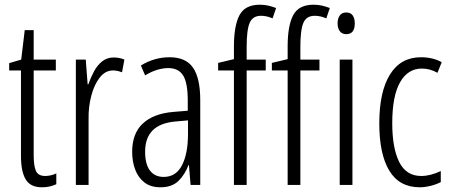

<svg xmlns="http://www.w3.org/2000/svg" viewBox="-20 -785 1915 815"><path d="M172 -38Q184 -38 196.5 -41Q209 -44 219 -49V-3Q206 3 191 6.5Q176 10 158 10Q109 10 89 -23.5Q69 -57 69 -123V-486H19V-517L70 -532L85 -657H123V-532H217V-486H123V-126Q123 -81 132.5 -59.5Q142 -38 172 -38Z M463 -541Q473 -541 485 -539Q497 -537 508 -532L498 -478Q491 -481 480.5 -483.5Q470 -486 460 -486Q427 -486 403.5 -456Q380 -426 367.5 -378.5Q355 -331 356 -279V0H302V-532H344L352 -427H355Q365 -456 379 -482Q393 -508 413.5 -524.5Q434 -541 463 -541Z M700 -542Q769 -542 799.5 -497.5Q830 -453 830 -360V0H789L782 -84H780Q765 -44 737.5 -17Q710 10 661 10Q619 10 592.5 -11Q566 -32 553.5 -66Q541 -100 541 -140Q541 -219 586.5 -261Q632 -303 716 -310L777 -315V-358Q777 -433 757.5 -464.5Q738 -496 694 -496Q673 -496 648.5 -489Q624 -482 596 -465L578 -507Q635 -542 700 -542ZM722 -269Q596 -257 596 -141Q596 -88 616.5 -61Q637 -34 675 -34Q727 -34 752.5 -83.5Q778 -133 778 -216V-274Z M1108 -486H1027V0H973V-486H906V-518L973 -534V-588Q973 -676 996.5 -720.5Q1020 -765 1083 -765Q1103 -765 1119.5 -761Q1136 -757 1152 -751L1137 -707Q1112 -718 1088 -718Q1053 -718 1040 -688.5Q1027 -659 1027 -586V-532H1108ZM1336 -486H1255V0H1201V-486H1134V-518L1201 -534V-588Q1201 -676 1224.5 -720.5Q1248 -765 1311 -765Q1331 -765 1347.5 -761Q1364 -757 1380 -751L1365 -707Q1340 -718 1316 -718Q1281 -718 1268 -688.5Q1255 -659 1255 -586V-532H1336ZM1450 -732Q1469 -732 1477.5 -719Q1486 -706 1486 -686Q1486 -640 1450 -640Q1432 -640 1422.5 -652.5Q1413 -665 1413 -686Q1413 -706 1422 -719Q1431 -732 1450 -732ZM1476 -532V0H1422V-532Z M1762 10Q1675 10 1632.5 -60.5Q1590 -131 1590 -261Q1590 -396 1635.5 -469Q1681 -542 1767 -542Q1817 -542 1855 -521L1837 -476Q1805 -494 1771 -494Q1711 -494 1678 -435.5Q1645 -377 1645 -262Q1645 -157 1674.5 -97.5Q1704 -38 1768 -38Q1807 -38 1851 -59V-12Q1832 -2 1807.5 4Q1783 10 1762 10Z"/></svg>

Font: Noto Sans ExtraCondensed Light
Style: Regular
Weight: 300
Width: 2
Designer: Monotype Design Team
Foundry: Monotype Imaging Inc.
Version: Version 2.013; ttfautohint (v1.8.4.7-5d5b)